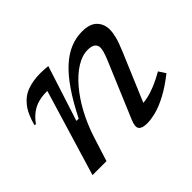

<svg xmlns="http://www.w3.org/2000/svg" viewBox="-114 -696 894 894"><g transform="rotate(-45 333.0 -249.0)"><path d="M42 -353.5 34.5 -356.5Q50.5 -416 77.2 -449Q104 -482 141.5 -494.8Q179 -507.5 225.5 -507.5Q233.5 -507.5 241.5 -507Q249.5 -506.5 257.8 -506Q266 -505.5 274.5 -504.5L186.5 -231.5H201.5Q239.5 -307 276 -359.8Q312.5 -412.5 348.8 -445Q385 -477.5 422.5 -492.5Q460 -507.5 499 -507.5Q550.5 -507.5 574 -483.2Q597.5 -459 597.5 -422.5Q597.5 -403 591 -376.8Q584.5 -350.5 566.5 -308L454 -41.5L445.5 -70Q468.5 -69 495 -74.8Q521.5 -80.5 552.2 -93.2Q583 -106 618 -126L640 -92Q589 -52 547 -29.8Q505 -7.5 471.2 1.2Q437.5 10 411 10Q379 10 368.2 -3.8Q357.5 -17.5 372.5 -53L489 -330Q499 -354.5 503 -369Q507 -383.5 507 -394Q507 -409.5 495.2 -419Q483.5 -428.5 457.5 -428.5Q421 -428.5 382.8 -404.8Q344.5 -381 308.5 -339Q272.5 -297 242.2 -241Q212 -185 191 -120L153 0H61L189.5 -426Q189 -426 187.2 -426Q185.5 -426 184.5 -426Q154.5 -426 129.2 -419Q104 -412 82.5 -396Q61 -380 42 -353.5Z"/></g></svg>

Font: Newsreader 8pt
Style: Italic
Weight: 400
Italic angle: -17°
Version: Version 1.003